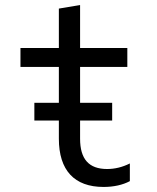

<svg xmlns="http://www.w3.org/2000/svg" viewBox="-20 -730 620 760"><path d="M116 -253H213V-181C213 -56 274 10 390 10C430 10 466 2 494 -13V-83C464 -68 434 -61 404 -61C332 -61 297 -100 297 -181V-253H424V-323H297V-465H484V-540H297V-710L213 -696V-540H61V-465H213V-323H116Z"/></svg>

Font: CommitMono-dimboump
Style: Regular
Weight: 400
Monospace: yes
Designer: Eigil Nikolajsen
Foundry: Eigil Nikolajsen
Version: Version 1.143